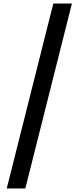

<svg xmlns="http://www.w3.org/2000/svg" viewBox="-20 -886 444 1084"><path d="M18 178H123L386 -866H281Z"/></svg>

Font: Noto Sans Malayalam UI ExtraCondensed SemiBold
Style: Regular
Weight: 600
Width: 2
Designer: Jelle Bosma - Monotype Design Team
Foundry: Monotype Imaging Inc.
Version: Version 2.104